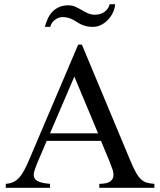

<svg xmlns="http://www.w3.org/2000/svg" viewBox="-20 -889 759 909"><path d="M450.2 0V-18.6Q484.9 -19 499.5 -28.6Q514.2 -38.1 516.6 -53.2Q519 -68.4 512.5 -87.6Q505.9 -106.9 497.6 -127L458 -222.2H201.2L156.2 -116.7Q147 -94.2 142.1 -77.1Q137.2 -60.1 142.3 -47.9Q147.5 -35.6 164.8 -28.6Q182.1 -21.5 216.8 -18.6V0H7.3V-18.6Q28.3 -20 43.9 -27.6Q59.6 -35.2 72 -49.3Q84.5 -63.5 95.2 -84.2Q106 -105 117.7 -131.8L350.1 -677.7H367.7L597.7 -127Q612.3 -92.3 624 -71.5Q635.7 -50.8 648.2 -39.6Q660.6 -28.3 675.5 -24.2Q690.4 -20 710.9 -18.6V0ZM332 -526.4 216.8 -257.8H444.3ZM525.4 -868.7Q523.4 -848.6 514.4 -829.3Q505.4 -810.1 491.2 -795.2Q477.1 -780.3 458.7 -771Q440.4 -761.7 419.4 -761.7Q401.4 -761.7 387.9 -765.1Q374.5 -768.6 363.8 -773.7Q353 -778.8 344 -784.9Q335 -791 325 -796.1Q314.9 -801.3 303 -804.7Q291 -808.1 274.9 -808.1Q265.1 -808.1 255.4 -804Q245.6 -799.8 237.8 -793.2Q230 -786.6 224.6 -778.3Q219.2 -770 218.3 -761.7H192.4Q197.8 -783.2 206.8 -802Q215.8 -820.8 229.2 -834.5Q242.7 -848.1 261.2 -856Q279.8 -863.8 303.2 -863.8Q322.3 -863.8 337.2 -856.9Q352.1 -850.1 366.5 -841.6Q380.9 -833 396 -826.2Q411.1 -819.3 430.2 -819.3Q441.9 -819.3 453.1 -822.5Q464.4 -825.7 473.6 -832Q482.9 -838.4 489.5 -847.7Q496.1 -856.9 499 -868.7Z"/></svg>

Font: Doulos SIL Compact
Style: Regular
Weight: 400
Designer: Walt Agee, Victor Gaultney, Peter Martin, Debbi Hosken
Foundry: SIL International
Version: Version 4.110; 2011; Maintenance release ; LnSpcTght